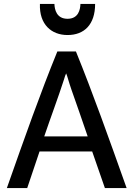

<svg xmlns="http://www.w3.org/2000/svg" viewBox="-20 -961 685 981"><path d="M627 0H516L451 -187H182L119 0H15C108 -264 185 -482 273 -698H368C456 -481 533 -264 627 0ZM428 -264C400 -347 372 -426 345 -503C331 -543 324 -573 318 -586C314 -579 311 -568 307 -555C277 -462 241 -367 206 -264ZM325 -782C243 -782 180 -836 184 -941H258C259 -912 269 -865 325 -865C381 -865 390 -912 391 -941H466C466 -835 410 -782 325 -782Z"/></svg>

Font: Repo Medium
Style: Regular
Weight: 500
Designer: Stefan Peev
Foundry: Context Ltd
Version: Version 1.502